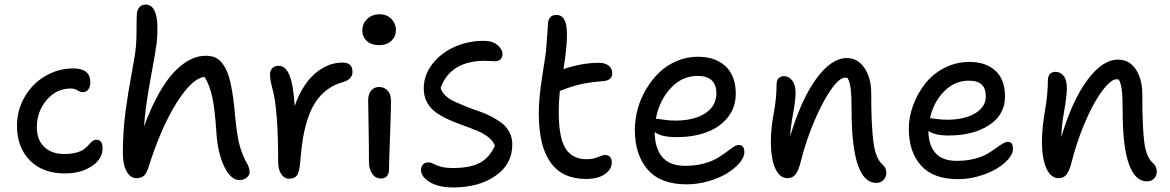

<svg xmlns="http://www.w3.org/2000/svg" viewBox="-20 -779 5178 850"><path d="M267.1 -11.2Q168.9 -11.2 112.1 -69.1Q55.2 -127 55.2 -222.2Q55.2 -291.5 89.4 -350.3Q123.5 -409.2 180.9 -442.6Q238.3 -476.1 304.2 -476.1Q379.9 -476.1 379.9 -415Q379.9 -395.5 371.1 -383.3Q362.3 -371.1 346.2 -371.1Q335.9 -371.1 322.8 -379.2Q309.6 -387.2 293 -387.2Q230 -387.2 186.5 -336.2Q143.1 -285.2 143.1 -214.8Q143.1 -160.2 175.8 -128.7Q208.5 -97.2 265.1 -97.2Q296.4 -97.2 319.1 -103.8Q341.8 -110.4 353.3 -119.6Q364.7 -128.9 372.8 -137.9Q380.9 -147 388.7 -153.6Q396.5 -160.2 405.8 -160.2Q434.1 -160.2 434.1 -123Q434.1 -74.2 385.5 -42.7Q336.9 -11.2 267.1 -11.2Z M584 9.8Q557.6 9.8 540.8 -19.5Q523.9 -48.8 523.9 -103Q523.9 -195.3 535.6 -284.2Q547.4 -373 562.5 -451.9Q577.6 -530.8 581.5 -569.8Q584.5 -602.5 584.5 -651.1Q584.5 -699.7 585.9 -717.8Q587.4 -735.4 597.4 -747.1Q607.4 -758.8 626 -758.8Q689.9 -757.3 673.8 -589.8Q669.9 -556.6 646.2 -428.2Q622.6 -299.8 617.7 -219.2Q648.9 -304.2 683.8 -366Q718.8 -427.7 753.9 -463.4Q789.1 -499 823 -515.6Q856.9 -532.2 891.6 -532.2Q914.1 -532.2 931.9 -524.7Q949.7 -517.1 962.6 -500.5Q975.6 -483.9 984.9 -462.9Q994.1 -441.9 1001 -409.9Q1007.8 -377.9 1012.2 -345.5Q1016.6 -313 1020.5 -268.1Q1029.3 -175.3 1042 -131.1Q1054.7 -86.9 1074.7 -53.2Q1085 -33.7 1085 -18.1Q1085 -2.9 1071.8 7.6Q1058.6 18.1 1040.5 18.1Q1001 18.1 972.2 -42.7Q943.4 -103.5 938 -192.9Q931.2 -298.3 919.2 -351.6Q907.2 -404.8 885.7 -438Q832.5 -435.1 762.7 -325.2Q692.9 -215.3 634.8 -30.8Q627 -7.8 614.7 1Q602.5 9.8 584 9.8Z M1260.7 12.2Q1238.8 12.2 1225.1 -8.3Q1211.4 -28.8 1211.4 -61Q1211.4 -295.9 1186.5 -384.8Q1175.3 -425.8 1175.3 -448.2Q1175.3 -465.8 1185.3 -476.8Q1195.3 -487.8 1214.4 -487.8Q1243.2 -487.8 1260.7 -447.8Q1278.3 -407.7 1284.7 -309.1Q1298.3 -350.1 1317.6 -382.8Q1336.9 -415.5 1357.9 -437.5Q1378.9 -459.5 1403.1 -474.4Q1427.2 -489.3 1450.2 -495.6Q1473.1 -502 1496.6 -502Q1540.5 -502 1540.5 -460.9Q1540.5 -428.7 1500.5 -416Q1460.9 -405.8 1430.4 -383.3Q1399.9 -360.8 1379.2 -330.6Q1358.4 -300.3 1344 -257.8Q1329.6 -215.3 1321.8 -170.2Q1314 -125 1309.6 -67.9Q1306.2 -20.5 1295.7 -4.2Q1285.2 12.2 1260.7 12.2Z M1657.2 -579.1Q1624.5 -579.1 1604.2 -597.4Q1584 -615.7 1584 -644Q1584 -674.3 1605.7 -695.1Q1627.4 -715.8 1660.2 -715.8Q1693.4 -715.8 1713.1 -694.8Q1732.9 -673.8 1732.9 -646Q1732.9 -618.2 1712.9 -598.6Q1692.9 -579.1 1657.2 -579.1ZM1666 11.2Q1642.1 11.2 1627.7 -9.8Q1613.3 -30.8 1613.3 -62Q1613.3 -147.9 1611.6 -227.8Q1609.9 -307.6 1609.9 -335.9Q1609.9 -361.8 1623 -377.9Q1636.2 -394 1658.2 -394Q1680.2 -394 1695.3 -378.7Q1710.4 -363.3 1710.9 -335Q1711.4 -304.7 1706.8 -180.2Q1702.1 -55.7 1702.1 -27.8Q1702.1 -9.8 1693.1 0.7Q1684.1 11.2 1666 11.2Z M1986.8 50.8Q1921.4 50.8 1882.6 27.1Q1843.8 3.4 1843.8 -26.9Q1843.8 -41 1852.5 -50.5Q1861.3 -60.1 1877 -60.1Q1887.2 -60.1 1898.2 -54Q1909.2 -47.9 1930.4 -41.5Q1951.7 -35.2 1985.8 -35.2Q2061 -35.2 2104 -57.9Q2147 -80.6 2170.9 -133.8Q2163.1 -155.3 2141.1 -172.4Q2119.1 -189.5 2090.8 -200.9Q2062.5 -212.4 2030.3 -223.9Q1998 -235.4 1967.3 -249Q1936.5 -262.7 1911.4 -280.3Q1886.2 -297.9 1871.1 -325Q1856 -352.1 1856 -387.2Q1856 -446.8 1894.5 -496.3Q1933.1 -545.9 1995.4 -572.8Q2057.6 -599.6 2127 -598.1Q2161.1 -597.7 2182.9 -579.1Q2204.6 -560.5 2204.6 -540Q2204.6 -524.9 2195.8 -516.4Q2187 -507.8 2170.9 -507.8Q2168 -507.8 2153.6 -508.8Q2139.2 -509.8 2127 -509.8Q1974.6 -509.8 1930.7 -390.1Q1936 -371.1 1952.9 -355.2Q1969.7 -339.4 1992.9 -328.9Q2016.1 -318.4 2044.2 -307.1Q2072.3 -295.9 2100.6 -286.4Q2128.9 -276.9 2155.5 -262.9Q2182.1 -249 2202.6 -233.2Q2223.1 -217.3 2235.6 -193.1Q2248 -168.9 2248 -139.2Q2248 -52.2 2173.8 -0.7Q2099.6 50.8 1986.8 50.8Z M2574.2 13.2Q2365.2 13.2 2365.2 -277.8Q2365.2 -344.2 2380.4 -440.4Q2395.5 -536.6 2396.5 -545.9Q2399.9 -582 2402.6 -624Q2405.3 -666 2406.2 -676.8Q2407.2 -692.4 2416.3 -702.6Q2425.3 -712.9 2443.4 -712.9Q2474.6 -712.9 2484.6 -675.8Q2494.6 -638.7 2486.3 -561Q2484.4 -537.1 2474.6 -473.1Q2557.1 -501 2631.3 -501Q2659.2 -501 2674.8 -488.3Q2690.4 -475.6 2690.4 -455.1Q2690.4 -422.9 2650.4 -419.9Q2588.4 -415 2545.7 -404.8Q2502.9 -394.5 2458.5 -376Q2453.6 -331.1 2453.6 -283.2Q2453.6 -169.4 2483.6 -121.8Q2513.7 -74.2 2577.1 -74.2Q2605 -74.2 2626.7 -83.5Q2648.4 -92.8 2659.2 -92.8Q2672.9 -92.8 2680.7 -84.2Q2688.5 -75.7 2688.5 -60.1Q2688.5 -29.8 2658.2 -8.3Q2627.9 13.2 2574.2 13.2Z M3019.5 37.1Q2904.3 37.1 2847.4 -28.3Q2790.5 -93.8 2790.5 -204.1Q2790.5 -249.5 2803 -295.9Q2815.4 -342.3 2840.1 -383.8Q2864.7 -425.3 2897.9 -457.5Q2931.2 -489.7 2975.8 -508.8Q3020.5 -527.8 3070.3 -527.8Q3147 -527.8 3192.1 -485.6Q3237.3 -443.4 3237.3 -363.8Q3237.3 -303.7 3202.4 -259.8Q3167.5 -215.8 3108.6 -193.8Q3049.8 -171.9 2975.6 -171.9Q2906.2 -171.9 2878.4 -194.8Q2878.4 -126 2910.6 -85.4Q2942.9 -44.9 3013.2 -44.9Q3056.6 -44.9 3093.3 -54.4Q3129.9 -64 3153.1 -77.6Q3176.3 -91.3 3194.1 -104.7Q3211.9 -118.2 3226.1 -127.7Q3240.2 -137.2 3250.5 -137.2Q3275.4 -137.2 3275.4 -105Q3275.4 -83 3254.2 -57.9Q3232.9 -32.7 3198.7 -11.7Q3164.6 9.3 3116.5 23.2Q3068.4 37.1 3019.5 37.1ZM2886.2 -252.9Q2892.1 -252.9 2918.2 -249Q2944.3 -245.1 2968.3 -245.1Q3053.2 -245.1 3102.3 -277.6Q3151.4 -310.1 3151.4 -365.2Q3151.4 -442.9 3068.4 -442.9Q2999.5 -442.9 2949.2 -388.7Q2898.9 -334.5 2883.3 -252.9Z M3859.9 30.8Q3750 30.8 3750 -291Q3750 -355.5 3746.1 -386.2Q3742.2 -417 3731.9 -434.1Q3730.5 -434.1 3726.6 -434.6Q3722.7 -435.1 3720.7 -435.1Q3696.8 -435.1 3660.4 -384.3Q3624 -333.5 3586.4 -246.1Q3548.8 -158.7 3524.9 -63Q3515.1 -23.4 3501.7 -6.8Q3488.3 9.8 3466.8 9.8Q3431.2 9.8 3411.9 -34.2Q3392.6 -78.1 3392.6 -150.9Q3392.6 -208 3405.3 -276.6Q3418 -345.2 3418 -405.8Q3418 -421.9 3426.5 -431.9Q3435.1 -441.9 3450.7 -441.9Q3471.2 -441.9 3486.6 -423.1Q3502 -404.3 3502 -368.2Q3502 -334.5 3491 -275.6Q3480 -216.8 3478 -174.8Q3527.3 -340.3 3594.2 -431.2Q3661.1 -522 3729 -522Q3777.3 -522 3807.1 -478Q3836.9 -434.1 3836.9 -366.2Q3836.9 -224.6 3846.7 -150.4Q3856.4 -76.2 3887.7 -49.8Q3903.8 -35.6 3903.8 -14.2Q3903.8 3.9 3891.6 17.3Q3879.4 30.8 3859.9 30.8Z M4221.2 14.2Q4111.8 14.2 4057.6 -46.1Q4003.4 -106.4 4003.4 -209Q4003.4 -261.2 4022.7 -313.5Q4042 -365.7 4075.7 -408.7Q4109.4 -451.7 4160.9 -478.3Q4212.4 -504.9 4271.5 -504.9Q4344.7 -504.9 4387 -465.8Q4429.2 -426.8 4429.2 -351.1Q4429.2 -271 4358.9 -225.1Q4288.6 -179.2 4180.2 -179.2Q4118.2 -179.2 4090.3 -199.2V-198.2Q4090.3 -138.2 4120.6 -102.5Q4150.9 -66.9 4216.3 -66.9Q4256.8 -66.9 4291.5 -75.4Q4326.2 -84 4347.9 -96.4Q4369.6 -108.9 4386.7 -121.3Q4403.8 -133.8 4417.5 -142.3Q4431.2 -150.9 4441.4 -150.9Q4454.1 -150.9 4459.2 -143.3Q4464.4 -135.7 4464.4 -118.2Q4464.4 -98.1 4444.1 -74.7Q4423.8 -51.3 4391.4 -31.7Q4358.9 -12.2 4313.2 1Q4267.6 14.2 4221.2 14.2ZM4097.2 -255.9Q4101.6 -255.9 4125.2 -252.4Q4148.9 -249 4173.3 -249Q4249.5 -249 4296.9 -277.3Q4344.2 -305.7 4344.2 -352.1Q4344.2 -387.2 4326.2 -404.5Q4308.1 -421.9 4269 -421.9Q4206.5 -421.9 4159.7 -374.5Q4112.8 -327.1 4097.2 -255.9Z M5057.1 23.9Q5005.9 23.9 4978 -52.2Q4950.2 -128.4 4950.2 -284.2Q4950.2 -348.1 4946.5 -378.9Q4942.9 -409.7 4933.1 -426.8Q4931.6 -426.8 4928 -427.5Q4924.3 -428.2 4922.9 -428.2Q4904.3 -428.2 4877.9 -399.2Q4851.6 -370.1 4824.5 -322Q4797.4 -273.9 4770.5 -205.8Q4743.7 -137.7 4725.1 -64.9Q4715.3 -23.9 4702.1 -7.1Q4689 9.8 4667 9.8Q4631.3 9.8 4612.1 -34.7Q4592.8 -79.1 4592.8 -150.9Q4592.8 -211.4 4606 -287.4Q4619.1 -363.3 4619.1 -423.8Q4619.1 -440.9 4627.9 -450.9Q4636.7 -460.9 4652.8 -460.9Q4674.8 -460.9 4689 -442.9Q4703.1 -424.8 4703.1 -388.2Q4703.1 -355 4691.4 -289.1Q4679.7 -223.1 4678.2 -171.9Q4727.5 -335.9 4794.4 -425.5Q4861.3 -515.1 4929.2 -515.1Q4979 -515.1 5008.1 -472.4Q5037.1 -429.7 5037.1 -359.9Q5037.1 -217.8 5045.7 -150.1Q5054.2 -82.5 5085 -56.2Q5101.1 -42 5101.1 -18.1Q5101.1 -1 5089.1 11.5Q5077.1 23.9 5057.1 23.9Z"/></svg>

Font: Shantell Sans Irregular
Style: Regular
Weight: 400
Designer: Stephen Nixon, Anya Danilova, Shantell Martin
Foundry: Arrow Type
Version: Version 1.006;[9816181b4]